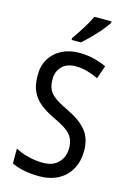

<svg xmlns="http://www.w3.org/2000/svg" viewBox="-140 -1076 734 1087"><g transform="rotate(15 227.0 -532.5)"><path d="M413 -261Q413 -199 387.5 -153Q362 -107 315 -81.5Q268 -56 205 -56Q106 -56 42 -88V-175Q76 -156 119.5 -145.5Q163 -135 204 -135Q263 -135 295 -168.5Q327 -202 327 -253Q327 -287 315 -311Q303 -335 275 -355Q247 -375 199 -397Q151 -420 117.5 -446.5Q84 -473 66 -510.5Q48 -548 48 -604Q47 -660 72 -702Q97 -744 141.5 -767Q186 -790 244 -790Q291 -790 331.5 -779.5Q372 -769 404 -754L377 -677Q344 -693 311 -702Q278 -711 245 -711Q192 -711 163.5 -681.5Q135 -652 135 -606Q135 -570 146.5 -546.5Q158 -523 185 -503.5Q212 -484 259 -462Q336 -426 374.5 -380Q413 -334 413 -261ZM373 -1000Q360 -979 336 -950.5Q312 -922 284.5 -894.5Q257 -867 236 -849H182V-860Q208 -897 232.5 -936Q257 -975 273 -1009H373Z"/></g></svg>

Font: Noto Sans Malayalam UI Condensed
Style: Regular
Weight: 400
Width: 3
Designer: Jelle Bosma - Monotype Design Team
Foundry: Monotype Imaging Inc.
Version: Version 2.104; ttfautohint (v1.8.4.7-5d5b)